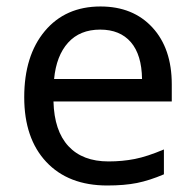

<svg xmlns="http://www.w3.org/2000/svg" viewBox="-20 -566 604 596"><path d="M313 9.8Q192.4 9.8 123.8 -63.2Q55.2 -136.2 55.2 -264.2Q55.2 -393.1 119.1 -469.5Q183.1 -545.9 292 -545.9Q393.1 -545.9 453.1 -480.7Q513.2 -415.5 513.2 -304.2V-251H146Q148.4 -159.7 192.4 -112.3Q236.3 -64.9 316.9 -64.9Q359.9 -64.9 398.4 -72.5Q437 -80.1 488.8 -102.1V-24.9Q444.3 -5.9 405.3 2Q366.2 9.8 313 9.8ZM291 -474.1Q228 -474.1 191.4 -433.6Q154.8 -393.1 147.9 -320.8H420.9Q419.9 -396 386.2 -435.1Q352.5 -474.1 291 -474.1Z"/></svg>

Font: NotoPenekeko
Style: Regular
Weight: 400
Designer: Monotype Design team
Foundry: Monotype Imaging Inc.
Version: Version 1.04